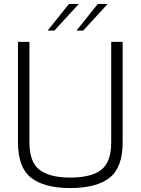

<svg xmlns="http://www.w3.org/2000/svg" viewBox="-20 -946 713 972"><path d="M71 -225V-734H129V-225Q129 -125 180.5 -86Q232 -47 336 -47Q441 -47 492 -86Q543 -125 543 -225V-734H601V-225Q601 -98 534.5 -46Q468 6 336 6Q204 6 137.5 -46Q71 -98 71 -225ZM329 -926H379L255 -791H221ZM475 -926H525L401 -791H367Z"/></svg>

Font: Exo Light
Style: Regular
Weight: 300
Designer: Natanael Gama
Foundry: Natanael Gama
Version: Version 1.500; ttfautohint (v1.6)